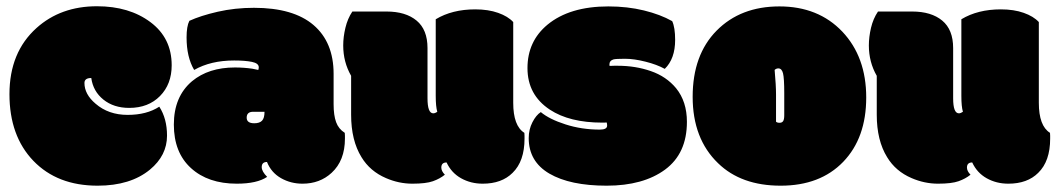

<svg xmlns="http://www.w3.org/2000/svg" viewBox="-20 -570 3329 605"><path d="M287.6 15.1Q160.6 15.1 85.2 -63.2Q9.8 -141.6 9.8 -273.4Q9.8 -405.3 95.2 -481.9Q171.4 -550.3 285.6 -550.3Q387.2 -550.3 454.1 -500.2Q521 -450.2 521 -364.3Q521 -304.7 484.1 -267.3Q447.3 -230 387.2 -230Q338.4 -230 305.9 -256.1Q273.4 -282.2 267.6 -324.2Q246.1 -324.2 246.1 -308.6Q246.1 -272.9 281.2 -243.2Q321.8 -208 382.1 -208Q442.4 -208 481.9 -233.9Q506.3 -196.3 506.3 -142.6Q506.3 -80.1 452.6 -35.6Q391.1 15.1 287.6 15.1Z M1031.2 -241.7Q1031.2 -206.5 1039.1 -185.1Q1046.9 -163.6 1066.4 -151.4Q1066.9 -148.9 1066.9 -142.1V-133.3Q1066.9 -64 1024.9 -25.4Q987.8 8.8 933.1 8.8Q896 8.8 865.2 -8.8Q834.5 -26.4 821.3 -59.6Q804.7 -59.6 804.7 -43.5Q804.7 -29.8 821.8 -12.7Q790 8.8 726.1 8.8Q635.7 8.8 581.8 -40.3Q527.8 -89.4 527.8 -177.5Q527.8 -265.6 585 -314Q637.2 -357.4 720.2 -357.4Q748.5 -357.4 774.9 -353.5Q792.5 -350.1 793.9 -349.6Q795.4 -354.5 795.4 -357.9Q795.4 -370.6 773.9 -375Q752.4 -379.4 717.8 -379.4Q644 -379.4 591.8 -349.6Q567.9 -390.1 567.9 -452.1Q567.9 -487.3 576.7 -504.4Q611.8 -520.5 666 -533Q720.2 -545.4 780.3 -545.4Q904.3 -545.4 967.8 -491.2Q1031.2 -437 1031.2 -337.4ZM777.8 -217.8Q757.3 -217.8 757.3 -199.2Q757.3 -181.6 781.2 -181.6Q797.9 -181.6 805.7 -189.7Q813.5 -197.8 813.5 -217.8Q813.5 -217.8 777.8 -217.8Z M1345.2 -212.9Q1351.1 -212.9 1357.9 -217.8Q1353 -233.9 1353 -268.1V-509.3Q1404.8 -540.5 1477.5 -540.5Q1518.6 -540.5 1549.6 -529.5Q1580.6 -518.6 1597.2 -500.5V-246.1Q1597.2 -173.3 1632.3 -151.4Q1632.8 -148.9 1632.8 -142.1V-133.3Q1632.8 -62 1595.2 -25.4Q1561 8.8 1501 8.8Q1463.4 8.8 1432.9 -8.3Q1402.3 -25.4 1387.2 -58.1Q1370.6 -58.1 1370.6 -42Q1370.6 -30.8 1381.8 -19.5Q1366.2 -6.8 1344.2 1Q1322.3 8.8 1279.5 8.8Q1236.8 8.8 1196.3 -8.8Q1146 -30.3 1119.1 -74.7Q1086.4 -127.4 1086.4 -208.5V-331.1Q1061.5 -374.5 1061.5 -426.8Q1061.5 -453.6 1068.4 -482.4Q1075.2 -511.2 1090.3 -533.7H1197.8Q1258.3 -533.7 1292.7 -505.1Q1327.1 -476.6 1327.1 -418.5V-260.3Q1327.1 -212.9 1345.2 -212.9Z M1913.1 -382.8Q1900.4 -378.9 1900.4 -367.7V-365.2Q1900.4 -362.8 1900.9 -362.3Q1906.2 -362.8 1915 -362.8H1926.8Q1982.4 -362.8 2031 -345.9Q2079.6 -329.1 2110.4 -292Q2144.5 -250 2144.5 -186Q2144.5 -86.4 2075.7 -35.6Q2006.8 15.1 1891.6 15.1Q1776.4 15.1 1711.2 -22.9Q1646 -61 1646 -134.8Q1646 -162.1 1657.7 -184.8Q1669.4 -207.5 1684.1 -216.8Q1710.9 -194.3 1762 -178Q1813 -161.6 1870.1 -161.6Q1893.1 -161.6 1893.1 -174.3Q1893.1 -180.2 1891.6 -184.1Q1888.2 -183.6 1883.3 -183.6H1877.9Q1774.4 -183.6 1712.4 -224.6Q1642.1 -271 1642.1 -355.5Q1642.1 -439.9 1705.1 -492.2Q1774.9 -549.8 1897 -549.8Q1957 -549.8 2009 -537.1Q2061 -524.4 2098.1 -503.4Q2107.4 -483.4 2107.4 -444.3Q2107.4 -384.8 2074.7 -353Q2049.8 -366.7 2013.9 -375.7Q1978 -384.8 1949.2 -384.8Q1920.4 -384.8 1913.1 -382.8Z M2425.3 -272V-186.5Q2428.7 -183.1 2436.5 -183.1Q2444.3 -183.1 2447.8 -188.5Q2451.2 -193.8 2451.2 -207V-276.9Q2451.2 -323.7 2447.3 -339.1Q2443.4 -354.5 2432.6 -354.5Q2425.8 -354.5 2420.9 -349.6Q2425.3 -301.3 2425.3 -272ZM2242.7 -55.7Q2162.6 -132.8 2162.6 -264.9Q2162.6 -397 2238 -473.4Q2313.5 -549.8 2436 -549.8Q2558.6 -549.8 2634.3 -470.2Q2709.5 -390.6 2709.5 -262.9Q2709.5 -135.3 2637 -60.1Q2564.5 15.1 2439.9 15.1Q2315.4 15.1 2242.7 -55.7Z M3001.5 -212.9Q3007.3 -212.9 3014.2 -217.8Q3009.3 -233.9 3009.3 -268.1V-509.3Q3061 -540.5 3133.8 -540.5Q3174.8 -540.5 3205.8 -529.5Q3236.8 -518.6 3253.4 -500.5V-246.1Q3253.4 -173.3 3288.6 -151.4Q3289.1 -148.9 3289.1 -142.1V-133.3Q3289.1 -62 3251.5 -25.4Q3217.3 8.8 3157.2 8.8Q3119.6 8.8 3089.1 -8.3Q3058.6 -25.4 3043.5 -58.1Q3026.9 -58.1 3026.9 -42Q3026.9 -30.8 3038.1 -19.5Q3022.5 -6.8 3000.5 1Q2978.5 8.8 2935.8 8.8Q2893.1 8.8 2852.5 -8.8Q2802.2 -30.3 2775.4 -74.7Q2742.7 -127.4 2742.7 -208.5V-331.1Q2717.8 -374.5 2717.8 -426.8Q2717.8 -453.6 2724.6 -482.4Q2731.4 -511.2 2746.6 -533.7H2854Q2914.6 -533.7 2949 -505.1Q2983.4 -476.6 2983.4 -418.5V-260.3Q2983.4 -212.9 3001.5 -212.9Z"/></svg>

Font: Modak
Style: Regular
Weight: 400
Version: Version 1.036;PS Version 1.000;hotconv 1.0.79;makeotf.lib2.5